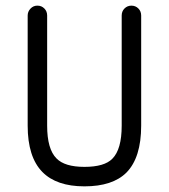

<svg xmlns="http://www.w3.org/2000/svg" viewBox="-20 -657 600 680"><path d="M112 -637H113Q127 -637 137 -627Q147 -617 147 -602V-212Q147 -129 180 -96Q209 -66 279 -66Q350 -66 378 -95Q411 -128 411 -212Q411 -602 411 -602Q411 -617 421 -627Q431 -637 445.5 -637Q460 -637 470 -627Q480 -617 480 -602V-212Q480 -99 428 -46Q379 3 279 3Q180 3 130 -48Q78 -101 78 -212Q78 -602 78 -602Q78 -616 88 -626.5Q98 -637 112 -637Z"/></svg>

Font: Brass Mono
Style: Regular
Weight: 400
Monospace: yes
Version: Version 1.100; ttfautohint (v1.8.3) -l 8 -r 50 -G 200 -x 14 